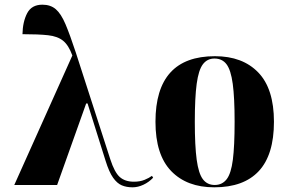

<svg xmlns="http://www.w3.org/2000/svg" viewBox="-20 -790 1226 820"><path d="M41 0 289 -553Q273 -597 249.5 -616Q226 -635 185.5 -639.5Q145 -644 76 -644Q77 -697 96 -733.5Q115 -770 161 -770Q196 -770 218.5 -750.5Q241 -731 260 -686Q279 -641 304 -565L451 -110Q469 -54 491.5 -34Q514 -14 552 -14Q578 -14 597.5 -22Q617 -30 629 -39L634 -31Q616 -12 592.5 -1Q569 10 546 10Q520 10 500 1.5Q480 -7 463 -31Q446 -55 431 -103L354 -348H348L224 0Z M895 10Q778 10 711 -59.5Q644 -129 644 -270Q644 -550 898 -550Q1016 -550 1083 -480.5Q1150 -411 1150 -270Q1150 -129 1085.5 -59.5Q1021 10 895 10ZM897 0Q929 0 948 -24.5Q967 -49 974.5 -108Q982 -167 982 -270Q982 -373 974 -432Q966 -491 947.5 -515.5Q929 -540 896 -540Q865 -540 846.5 -515.5Q828 -491 820 -432Q812 -373 812 -270Q812 -167 820 -108Q828 -49 846.5 -24.5Q865 0 897 0Z"/></svg>

Font: Noto Serif Display SemiCondensed ExtraBold
Style: Regular
Weight: 800
Width: 4
Designer: Monotype Design Team
Foundry: Monotype Imaging Inc.
Version: Version 2.009